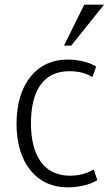

<svg xmlns="http://www.w3.org/2000/svg" viewBox="-20 -795 467 825"><path d="M51 -263C51 -97 135 10 271 10C328 10 376 -6 398 -21L383 -67C363 -55 329 -40 281 -40C164 -40 113 -133 113 -265C113 -400 163 -489 277 -489C327 -489 355 -477 377 -464C383 -479 388 -494 393 -509C373 -522 330 -539 270 -539C136 -539 51 -432 51 -263ZM255 -599H286L427 -775H342Z"/></svg>

Font: Repo Light
Style: Regular
Weight: 300
Designer: Stefan Peev
Foundry: Context Ltd
Version: Version 001.502